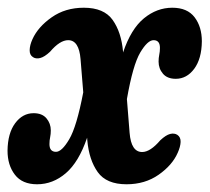

<svg xmlns="http://www.w3.org/2000/svg" viewBox="-22 -468 543 497"><path d="M296.5 -334.5V-332Q317 -393 350.5 -420.5Q384 -448 424 -448Q463 -448 481.8 -423.2Q500.5 -398.5 500.5 -361Q500 -316 480.8 -290Q461.5 -264 433 -264Q411 -264 399.8 -277.2Q388.5 -290.5 388.5 -308.5Q388.5 -318 390.2 -326.2Q392 -334.5 392 -344Q392 -364 375.5 -364Q360 -364 341 -332Q322 -300 306.5 -211.5L313.5 -124Q317.5 -74.5 346 -74.5Q367 -74.5 393 -105Q407.5 -118.5 418.2 -121.2Q429 -124 437 -119Q446 -113 445.5 -100.5Q445 -88 438 -72.5Q424 -40.5 388.8 -15.8Q353.5 9 305.5 9Q253.5 9 231 -22.5Q208.5 -54 204 -104.5L203.5 -111.5Q182 -48.5 148.5 -19.8Q115 9 74 9Q35.5 9 16.5 -15.8Q-2.5 -40.5 -2.5 -78Q-2 -123 17.2 -149Q36.5 -175 65 -175Q87 -175 98.2 -161.8Q109.5 -148.5 109.5 -130.5Q109.5 -121 107.8 -112.8Q106 -104.5 106 -95Q106 -75 123 -75Q138 -75 157.2 -107.5Q176.5 -140 193.5 -229L186.5 -315Q182.5 -364 154.5 -364Q133 -364 107.5 -334Q93 -320.5 82 -317.8Q71 -315 63.5 -320Q54.5 -325.5 54.8 -338.2Q55 -351 62 -366.5Q76.5 -398.5 111.8 -423.2Q147 -448 195 -448Q247 -448 269.5 -416.5Q292 -385 296.5 -334.5Z"/></svg>

Font: Fraunces 144pt S100 SemiBold
Style: Italic
Weight: 600
Italic angle: -16°
Version: Version 1.000; ttfautohint (v1.8.3)